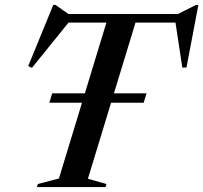

<svg xmlns="http://www.w3.org/2000/svg" viewBox="-20 -762 828 782"><path d="M181 -343.5 192.5 -382H577L565 -343.5ZM736.5 -670H201.5L266 -678.5L110 -485.5L95 -493L197 -742H206L272 -695.5L224.5 -705H737.5L686 -695.5L778.5 -742H788L739.5 -487H722.5L693.5 -678.5ZM418 -685H536.5L338 -34L413.5 -12.5L410 0H130.5L134 -12.5L220 -35Z"/></svg>

Font: Newsreader 60pt Medium
Style: Italic
Weight: 500
Italic angle: -17°
Designer: Hugues Gentile
Foundry: Production Type
Version: Version 1.003